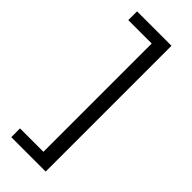

<svg xmlns="http://www.w3.org/2000/svg" viewBox="-270 -744 899 899"><g transform="rotate(45 179.0 -294.5)"><path d="M263 -711V122H35V64H190V-653H35V-711Z"/></g></svg>

Font: EauTestInfant Medium
Style: Regular
Weight: 500
Designer: Christian Thalmann (Catharsis Fonts)
Version: Version 0.001;PS 000.001;hotconv 1.0.88;makeotf.lib2.5.64775